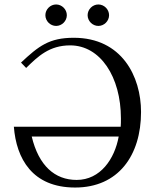

<svg xmlns="http://www.w3.org/2000/svg" viewBox="-20 -827 684 859"><path d="M97 -523C150 -575 201 -624 294 -624C429 -624 521 -483 521 -297C521 -283 521 -271 520 -260H42C53 -118 124 12 316 12C509 12 611 -131 611 -326C611 -485 525 -658 310 -658C200 -658 153 -621 74 -547ZM122 -216H511C493 -116 429 -22 323 -22C225 -22 153 -86 122 -216ZM183 -759C183 -733 205 -711 231 -711C257 -711 279 -733 279 -759C279 -785 257 -807 231 -807C205 -807 183 -785 183 -759ZM372 -759C372 -733 394 -711 420 -711C446 -711 468 -733 468 -759C468 -785 446 -807 420 -807C394 -807 372 -785 372 -759Z"/></svg>

Font: Libertinus Serif
Style: Regular
Weight: 400
Designer: Philipp H. Poll, Khaled Hosny
Foundry: Caleb Maclennan
Version: Version 7.050;RELEASE